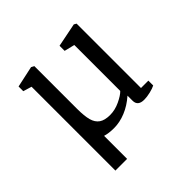

<svg xmlns="http://www.w3.org/2000/svg" viewBox="-188 -721 1067 1067"><g transform="rotate(-45 345.5 -187.0)"><path d="M129 182V-477L79 -492V-529L204 -556L221 -547V-211Q221 -155 230 -122Q239 -89 262 -73Q285 -57 327 -57Q366 -57 405 -75.5Q444 -94 461 -112V-473L400 -488V-528L540 -556L554 -548V-42H612V-4Q597 4 570 10.5Q543 17 521 17Q471 17 471 -25V-65Q429 -28 382.5 -9Q336 10 291 10Q250 10 221 1V182Z"/></g></svg>

Font: Martel DemiBold
Style: Regular
Weight: 600
Designer: Dan Reynolds
Foundry: Dan Reynolds
Version: Version 1.001; ttfautohint (v1.1) -l 5 -r 5 -G 72 -x 0 -D la